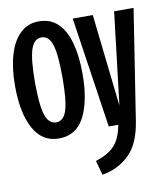

<svg xmlns="http://www.w3.org/2000/svg" viewBox="-90 -630 802 927"><g transform="rotate(-10 310.5 -166.5)"><path d="M161.5 15.4Q80 15.4 37.9 -61.3Q-4.1 -137.9 -4.1 -271.8Q-4.1 -356.9 14.6 -421.5Q33.3 -486.2 70.5 -522.3Q107.7 -558.5 162.1 -558.5Q219.5 -558.5 255.9 -523.1Q292.3 -487.7 309.7 -423.3Q327.2 -359 327.2 -272.8Q327.2 -140.5 287.2 -62.6Q247.2 15.4 161.5 15.4ZM337.4 224.1 317.9 153.3Q376.9 134.9 409.2 102.1Q441.5 69.2 454.4 0H407.7L326.7 -543.1H425.1L475.9 -90.3L529.7 -543.1H625.1L541 -2.6Q524.1 107.7 469 159.7Q413.8 211.8 337.4 224.1ZM161.5 -63.6Q198.5 -63.6 213.6 -112.1Q228.7 -160.5 228.7 -272.8Q228.7 -384.1 213.6 -432.1Q198.5 -480 162.1 -480Q125.1 -480 109.5 -431.3Q93.8 -382.6 93.8 -271.8Q93.8 -160 109.5 -111.8Q125.1 -63.6 161.5 -63.6Z"/></g></svg>

Font: Fira Code SemiBold
Style: Regular
Weight: 600
Designer: Carrois Corporate, Edenspiekermann AG, Nikita Prokopov
Foundry: Carrois Corporate, Edenspiekermann AG, Nikita Prokopov
Version: Version 6.002